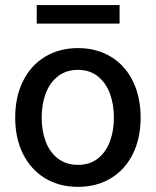

<svg xmlns="http://www.w3.org/2000/svg" viewBox="-20 -727 614 758"><path d="M40 -262.7Q40 -344.7 70.8 -406.7Q101.6 -468.8 157.7 -502.9Q213.9 -537.1 288.1 -537.1Q361.8 -537.1 418 -502.9Q474.1 -468.8 504.6 -406.5Q535.2 -344.2 535.2 -262.7Q535.2 -181.2 504.6 -119.4Q474.1 -57.6 418 -23.4Q361.8 10.7 288.1 10.7Q213.9 10.7 157.7 -23.4Q101.6 -57.6 70.8 -119.4Q40 -181.2 40 -262.7ZM429.7 -262.7Q429.7 -314.9 413.8 -357.7Q397.9 -400.4 366 -425.8Q334 -451.2 288.1 -451.2Q241.2 -451.2 208.7 -425.8Q176.3 -400.4 160.4 -357.7Q144.5 -314.9 144.5 -262.7Q144.5 -210.4 160.4 -168.2Q176.3 -126 208.7 -101.1Q241.2 -76.2 288.1 -76.2Q334.5 -76.2 366.2 -101.1Q397.9 -126 413.8 -168.2Q429.7 -210.4 429.7 -262.7ZM452.1 -633.8H125V-707H452.1Z"/></svg>

Font: Pretendard GOV Medium
Style: Regular
Weight: 500
Designer: Base glyphs from Inter by Rasmus Andersson; Hangeul glyphs from Noto Sans CJK(Source Han Sans) by Jang Soo-young and Kan
Foundry: Kil Hyung-jin
Version: Version 1.309